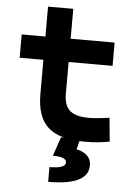

<svg xmlns="http://www.w3.org/2000/svg" viewBox="-60 -719 706 999"><g transform="rotate(5 293.0 -220.0)"><path d="M402.8 9.8Q269 9.8 209.5 -43.9Q149.9 -97.7 149.9 -215.8V-396H25.9V-517.6H149.9V-673.8H281.7V-517.6H511.2V-396H281.7V-228.5Q281.7 -169.4 312.3 -142.6Q342.8 -115.7 412.6 -115.7Q435.1 -115.7 460.7 -118.4Q486.3 -121.1 519 -125.5L530.8 -2Q498.5 3.9 468 6.8Q437.5 9.8 402.8 9.8ZM230 234.4V157.2Q313.5 157.2 313.5 126Q313.5 96.7 242.7 96.7L276.4 -2.9L375 2.4L362.8 52.7Q439 70.3 439 130.4Q439 234.4 230 234.4Z"/></g></svg>

Font: Cascadia Mono
Style: Bold
Weight: 700
Monospace: yes
Designer: Aaron Bell
Foundry: Saja Typeworks
Version: Version 2404.023; ttfautohint (v1.8.4)